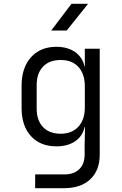

<svg xmlns="http://www.w3.org/2000/svg" viewBox="-20 -805 640 1005"><path d="M164 180V108H317Q367 108 395 80.5Q423 53 423 4V-45L425 -141H423Q413 -93 374 -66Q335 -39 275 -39Q191 -39 142 -92.5Q93 -146 93 -240V-357Q93 -450 142 -505Q191 -560 275 -560Q335 -560 374 -532Q413 -504 423 -455H424V-550H502V4Q502 87 452.5 133.5Q403 180 316 180ZM298 -105Q356 -105 390 -141.5Q424 -178 424 -243V-353Q424 -418 390.5 -454.5Q357 -491 298 -491Q238 -491 205 -456Q172 -421 172 -360V-236Q172 -175 205 -140Q238 -105 298 -105ZM248 -645 354 -785H441L329 -645Z"/></svg>

Font: JetBrains Mono NL Light
Style: Regular
Weight: 300
Monospace: yes
Designer: Philipp Nurullin, Konstantin Bulenkov
Foundry: JetBrains
Version: Version 2.305; ttfautohint (v1.8.4.7-5d5b)